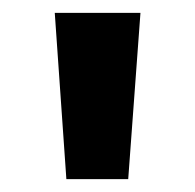

<svg xmlns="http://www.w3.org/2000/svg" viewBox="-20 -871 303 298"><path d="M83 -593H179L198 -851H65Z"/></svg>

Font: Noto Sans Tamil UI SemiCondensed
Style: Bold
Weight: 700
Width: 4
Designer: Jelle Bosma - Monotype Design Team
Foundry: Monotype Imaging Inc.
Version: Version 2.004